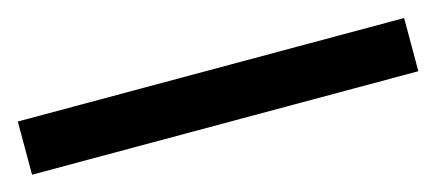

<svg xmlns="http://www.w3.org/2000/svg" viewBox="-25 -47 602 265"><g transform="rotate(-15 276.0 86.0)"><path d="M552 48V124H0V48Z"/></g></svg>

Font: Minipax
Style: Bold
Weight: 600
Designer: Raphaël Ronot, Igor Stepanchenko (Cyrillic)
Foundry: steppetype
Version: Version 1.002